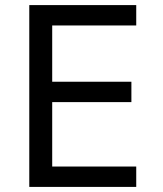

<svg xmlns="http://www.w3.org/2000/svg" viewBox="-20 -734 640 754"><path d="M95 0V-714H515V-634H185V-413H496V-333H185V-80H515V0Z"/></svg>

Font: Noto Sans Mono
Style: Regular
Weight: 400
Designer: Monotype Design Team
Foundry: Monotype Imaging Inc.
Version: Version 2.014